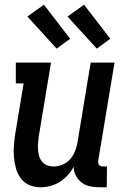

<svg xmlns="http://www.w3.org/2000/svg" viewBox="-20 -785 540 813"><path d="M152 8Q126 8 104 -1.5Q82 -11 68 -30Q54 -49 47.5 -72.5Q41 -96 39 -120.5Q37 -145 39 -170.5Q41 -196 45 -221L80 -432H47V-520H196L144 -207Q142 -193 141 -178.5Q140 -164 141 -150.5Q142 -137 146 -123.5Q150 -110 158.5 -100Q167 -90 180 -85Q193 -80 207 -80Q226 -80 245 -88Q264 -96 277 -111Q290 -126 297.5 -144.5Q305 -163 308 -181L364 -520H465L396 -105Q395 -100 396 -95Q397 -90 399.5 -86.5Q402 -83 407 -81.5Q412 -80 417 -80H433L432 8H402Q381 8 361.5 4Q342 0 326.5 -11.5Q311 -23 301.5 -40.5Q292 -58 292 -79Q282 -60 266.5 -43Q251 -26 232.5 -14.5Q214 -3 193 2.5Q172 8 152 8ZM390 -579 266 -715 336 -765 447 -621ZM220 -579 96 -715 166 -765 277 -621Z"/></svg>

Font: Iosevka Curly Slab Semibold
Style: Italic
Weight: 600
Italic angle: -9°
Monospace: yes
Designer: Belleve Invis
Foundry: Belleve Invis
Version: Version 22.1.2; ttfautohint (v1.8.4)